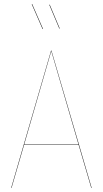

<svg xmlns="http://www.w3.org/2000/svg" viewBox="-20 -931 509 951"><path d="M192.9 -788.1 190.9 -787.1 137.2 -910.2 139.2 -911.1ZM275.9 -790 273.9 -789.1 224.1 -907.2 226.1 -908.2ZM432.1 0 369.6 -212.9H99.1L37.1 0H35.2L232.9 -680.2H234.9L434.1 0ZM99.6 -214.8H369.1L233.9 -678.2Z"/></svg>

Font: Fira Sans Compressed Two
Style: Regular
Weight: 100
Width: 1
Designer: Carrois Corporate & Edenspiekermann AG
Foundry: Carrois Corporate GbR & Edenspiekermann AG
Version: Version 4.203;PS 004.203;hotconv 1.0.88;makeotf.lib2.5.64775